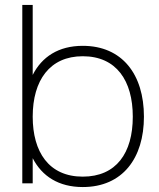

<svg xmlns="http://www.w3.org/2000/svg" viewBox="-20 -740 641 775"><path d="M70 0H112V-101.5C149.5 -28.5 217 15 314 15C475 15 561 -102 561 -269C561 -440 473 -555 314 -555C216 -555 149 -510.5 112 -437.5V-720H70ZM314 -513C450 -513 516 -414 516 -269C516 -122 449 -27 314 -27C177 -27 112 -127 112 -269C112 -416 181 -513 314 -513Z"/></svg>

Font: Vela Sans ExtLt
Style: Regular
Weight: 200
Designer: Principal design: Mikhail Sharanda - project Manrope.
Design modification: Ravid Balaliev
Foundry: Mikhail Sharanda
Version: Version 1.001